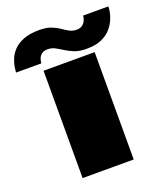

<svg xmlns="http://www.w3.org/2000/svg" viewBox="-201 -888 849 985"><g transform="rotate(-20 223.5 -395.0)"><path d="M79 0H358V-586H79ZM326 -616Q375.5 -616 407.5 -630.2Q439.5 -644.5 458.8 -666.2Q478 -688 488 -711Q498 -734 501.5 -753.8Q505 -773.5 504 -782.5H366.5Q366.5 -772.5 361.2 -758.8Q356 -745 343.5 -735.2Q331 -725.5 312.5 -725.5Q290 -725.5 272.5 -735Q255 -744.5 236 -757.8Q217 -771 191.8 -780.5Q166.5 -790 128 -790Q76.5 -790 42 -776.2Q7.5 -762.5 -12.2 -741.2Q-32 -720 -41.5 -696.2Q-51 -672.5 -53.5 -653.5Q-56 -634.5 -57 -625.5H81.5Q81.5 -635 86 -649Q90.5 -663 102.5 -672.8Q114.5 -682.5 135.5 -682.5Q158 -682.5 176.8 -672.2Q195.5 -662 215.5 -649.2Q235.5 -636.5 261.5 -626.2Q287.5 -616 326 -616Z"/></g></svg>

Font: Anybody ExtraExpanded Black
Style: Regular
Weight: 900
Width: 8
Version: Version 1.113;gftools[0.9.25]